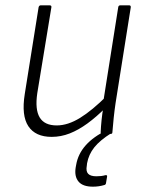

<svg xmlns="http://www.w3.org/2000/svg" viewBox="-20 -503 544 721"><path d="M174 11Q113 11 86.5 -29Q60 -69 73 -150L125 -476Q127 -483 133 -483H166Q174 -483 173 -476L120 -153Q111 -92 129 -62Q147 -32 193 -32Q235 -32 281 -60.5Q327 -89 382 -144L376 -98Q342 -64 308.5 -39.5Q275 -15 242 -2Q209 11 174 11ZM364 0Q358 0 358 -6Q359 -29 361.5 -53Q364 -77 368 -100V-122L424 -476Q425 -483 432 -483H465Q472 -483 471 -475L414 -116Q410 -89 407 -60.5Q404 -32 402 -6Q402 0 395 0ZM329 198Q291 198 275 179Q259 160 264 127L266 116Q273 75 302 42.5Q331 10 381 -14L398 -3Q355 24 334 50.5Q313 77 307 110L306 119Q302 140 311 149.5Q320 159 342 159Q352 159 360 158Q368 157 375 155Q379 154 381 155.5Q383 157 382 161L378 185Q377 191 371 192Q361 195 350.5 196.5Q340 198 329 198Z"/></svg>

Font: Sofia Sans Semi Condensed Light
Style: Italic
Weight: 300
Italic angle: -9°
Version: Version 4.100